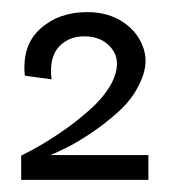

<svg xmlns="http://www.w3.org/2000/svg" viewBox="-20 -706 280 317"><path d="M15 -409V-449Q15 -449 34 -459Q53 -469 79 -486.5Q105 -504 129 -525.5Q153 -547 165 -570Q181 -603 165.5 -624.5Q150 -646 119 -646Q93 -646 77 -628.5Q61 -611 65 -575L21 -581Q16 -631 46.5 -658.5Q77 -686 124 -686Q159 -686 184 -669Q209 -652 217.5 -624.5Q226 -597 209 -565Q198 -542 176 -522Q154 -502 130 -486Q106 -470 87.5 -461Q69 -452 63 -450H225V-409Z"/></svg>

Font: Darker Grotesque Light SemiBold
Style: Regular
Weight: 600
Version: Version 1.000;gftools[0.9.28]